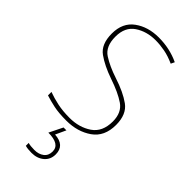

<svg xmlns="http://www.w3.org/2000/svg" viewBox="-312 -784 1134 1134"><g transform="rotate(45 255.0 -217.0)"><path d="M460 -180Q460 -268 406 -307Q352 -346 262 -375Q189 -399 138.5 -431.5Q88 -464 88 -546Q88 -626 142.5 -662.5Q197 -699 271 -699Q308 -699 348 -691.5Q388 -684 432 -664L443 -687Q365 -724 273 -724Q184 -724 122 -679Q60 -634 60 -544Q60 -455 112.5 -417.5Q165 -380 246 -352Q332 -323 382 -289Q432 -255 432 -181Q432 -94 374 -54.5Q316 -15 236 -15Q179 -15 134.5 -24.5Q90 -34 52 -48V-19Q86 -8 128 1Q170 10 234 10Q327 10 393.5 -36.5Q460 -83 460 -180ZM331 195Q331 120 245 115L275 50H251L209 135Q306 135 306 196Q306 230 282.5 248Q259 266 223 266Q189 266 170 260V284Q191 290 223 290Q270 290 300.5 264Q331 238 331 195Z"/></g></svg>

Font: Noto Sans Display Thin
Style: Regular
Weight: 250
Designer: Monotype Design Team
Foundry: Monotype Imaging Inc.
Version: Version 1.900